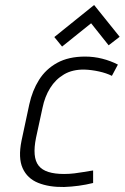

<svg xmlns="http://www.w3.org/2000/svg" viewBox="-20 -736 498 767"><path d="M458 -589 356 -716 197 -588 228 -550 344 -643 414 -555ZM427 -433 451 -478Q422 -493 388.5 -501.5Q355 -510 320 -510Q254 -510 208.5 -485Q163 -460 136 -417Q109 -374 97 -319L66 -174Q52 -105 70.5 -64Q89 -23 132.5 -5.5Q176 12 236 11Q265 10 294.5 6Q324 2 352 -5V-55Q352 -55 342 -53.5Q332 -52 315 -49Q298 -46 277.5 -43.5Q257 -41 236 -41Q199 -41 173.5 -49Q148 -57 134.5 -74Q121 -91 118.5 -119Q116 -147 124 -186L150 -306Q159 -350 180.5 -384.5Q202 -419 236 -439Q270 -459 318 -458Q346 -457 375.5 -450.5Q405 -444 427 -433Z"/></svg>

Font: Advent Pro
Style: Italic
Weight: 400
Italic angle: -12°
Designer: VivaRado, Andreas Kalpakidis
Foundry: VivaRado, Andreas Kalpakidis
Version: Version 3.000